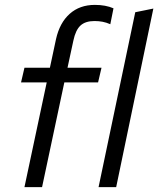

<svg xmlns="http://www.w3.org/2000/svg" viewBox="-20 -765 647 785"><path d="M66 0ZM80 -488H184L209 -605Q224 -672 265 -708.5Q306 -745 368 -745Q390 -745 409 -741.5Q428 -738 444 -731L431 -666Q415 -673 399.5 -676Q384 -679 366 -679Q329 -679 309 -660.5Q289 -642 280 -599L256 -488H395L381 -428H243L152 0H80L171 -428H66ZM607 -730 455 0H383L533 -715Z"/></svg>

Font: Red Hat Text
Style: Italic
Weight: 400
Italic angle: -12°
Designer: Pentagram / MCKL
Foundry: Pentagram / MCKL
Version: Version 1.005; Red Hat Text Italic